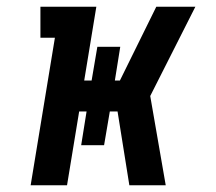

<svg xmlns="http://www.w3.org/2000/svg" viewBox="-20 -550 640 570"><path d="M71 0 143 -438H100V-530H266L230 -311H252L269 -411H337L321 -311H336L444 -530H560L426 -265L472 0H364L329 -219H306L289 -119H221L237 -219H215L179 0Z"/></svg>

Font: Iosevka Curly Slab SmBdEx
Style: Italic
Weight: 600
Width: 7
Italic angle: -9°
Monospace: yes
Designer: Belleve Invis
Foundry: Belleve Invis
Version: Version 11.1.0; ttfautohint (v1.8.3)